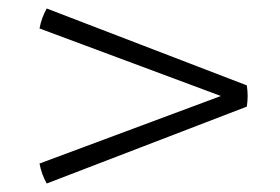

<svg xmlns="http://www.w3.org/2000/svg" viewBox="-20 -611 660 452"><path d="M561 -410Q565 -385 561 -360L90 -179Q78 -200 73 -226L500 -385L73 -544Q78 -570 90 -591Z"/></svg>

Font: Poltawski Nowy SemiBold
Style: Regular
Weight: 600
Version: Version 1.001;gftools[0.9.25]